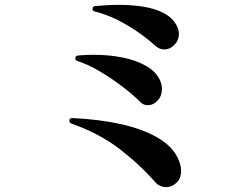

<svg xmlns="http://www.w3.org/2000/svg" viewBox="-20 -760 1040 792"><path d="M620 -9Q556 -82 472.5 -146Q389 -210 273 -251Q266 -255 266 -262Q266 -273 278 -273Q391 -268 485 -246.5Q579 -225 642 -185Q705 -145 723 -83Q727 -70 727 -55Q727 -24 708 -6Q689 12 665 12Q653 12 641.5 7Q630 2 620 -9ZM560 -338Q528 -370 484 -403.5Q440 -437 392 -465.5Q344 -494 298 -509Q289 -512 291 -521Q291 -529 301 -531Q334 -534 367 -534Q430 -534 487 -522.5Q544 -511 585.5 -486.5Q627 -462 642 -424Q648 -408 648 -393Q648 -364 630 -345Q612 -326 590 -326Q572 -326 560 -338ZM620 -572Q568 -619 502.5 -657.5Q437 -696 370 -713Q360 -715 362 -724Q362 -733 372 -735Q396 -737 421 -738.5Q446 -740 470 -740Q523 -740 571 -732.5Q619 -725 655.5 -706Q692 -687 709 -654Q718 -638 718 -621Q718 -594 699.5 -575Q681 -556 658 -556Q637 -556 620 -572Z"/></svg>

Font: Zen Antique Soft
Style: Regular
Weight: 400
Designer: Yoshimichi Ohira
Foundry: Positype
Version: Version 1.001